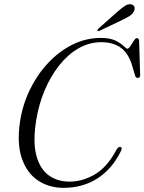

<svg xmlns="http://www.w3.org/2000/svg" viewBox="-20 -894 695 924"><path d="M561.5 -186.5Q570 -181.5 561 -165Q518.5 -79.5 448 -34.8Q377.5 10 286.5 10Q214 10 160.8 -26.8Q107.5 -63.5 84 -135.2Q60.5 -207 77 -312.5Q89.5 -392 124.5 -463.8Q159.5 -535.5 211.8 -591.2Q264 -647 328.8 -679.2Q393.5 -711.5 466 -711.5Q509.5 -711.5 535.8 -698.5Q562 -685.5 575 -672.5Q588 -659.5 593 -659.5Q599 -659.5 607.5 -672.2Q616 -685 624 -697.8Q632 -710.5 638 -710.5Q648.5 -710.5 649.5 -696.5L654.5 -532Q655 -520 643 -519Q634.5 -518.5 630 -530.5L616 -578Q598 -638.5 560.8 -664.8Q523.5 -691 468 -691Q409 -691 357.2 -661Q305.5 -631 264.2 -578.5Q223 -526 194.8 -458.8Q166.5 -391.5 154.5 -317Q137.5 -213 154.5 -147.5Q171.5 -82 213.5 -51Q255.5 -20 314.5 -20Q378 -20 437.8 -55.5Q497.5 -91 542 -176Q552.5 -190.5 561.5 -186.5ZM547.5 -839.5Q567.5 -857 582.5 -866.5Q597.5 -876 611.5 -873Q623.5 -870.5 626.8 -860.8Q630 -851 625 -841Q619 -827 604.8 -817.8Q590.5 -808.5 571.5 -799.5L460.5 -746.5Q452 -742.5 449.5 -747Q447.5 -751 455 -757.5Z"/></svg>

Font: Fraunces 72pt Light
Style: Italic
Weight: 300
Italic angle: -16°
Version: Version 1.000;[b76b70a41]